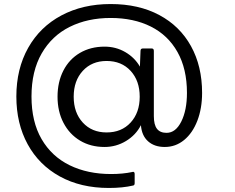

<svg xmlns="http://www.w3.org/2000/svg" viewBox="-20 -692 1165 951"><path d="M61 -214Q61 -351 119.5 -455Q178 -559 284 -615.5Q390 -672 528 -672Q667 -672 769 -617.5Q871 -563 926 -463.5Q981 -364 981 -232Q981 -155 957.5 -94Q934 -33 892 1.5Q850 36 796 36Q745 36 713.5 8Q682 -20 678 -72Q653 -23 604 6.5Q555 36 498 36Q429 36 376.5 4.5Q324 -27 294.5 -83.5Q265 -140 265 -213Q265 -286 294 -342.5Q323 -399 376 -430Q429 -461 498 -461Q554 -461 600.5 -434Q647 -407 673 -362L676 -440Q676 -452 688 -452H731Q742 -452 742 -440V-117Q742 -74 757.5 -54Q773 -34 805 -34Q850 -34 878 -90Q906 -146 906 -232Q906 -351 859 -434.5Q812 -518 727 -560.5Q642 -603 528 -603Q414 -603 325.5 -559Q237 -515 186.5 -427.5Q136 -340 136 -214Q136 -89 186 -3Q236 83 325 126.5Q414 170 530 170Q588 170 635 160L639 159Q647 159 647 170V215Q647 226 639 227Q588 239 519 239Q380 239 276.5 182Q173 125 117 22.5Q61 -80 61 -214ZM672 -213Q672 -292 627 -341Q582 -390 508 -390Q435 -390 390 -341Q345 -292 345 -213Q345 -134 390 -85Q435 -36 508 -36Q582 -36 627 -85Q672 -134 672 -213Z"/></svg>

Font: LINE Seed JP_TTF Regular
Style: Regular
Weight: 400
Designer: LINE & Fontrix & Fontworks
Version: Version 1.002